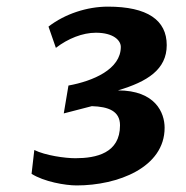

<svg xmlns="http://www.w3.org/2000/svg" viewBox="-20 -836 563 582"><path d="M75.7 -309.1C113.3 -285.2 177.7 -273.9 212.4 -273.9C336.9 -273.9 479 -328.1 479 -448.7C479 -494.1 451.2 -562 337.4 -562C426.8 -588.4 485.4 -625.5 485.4 -699.2C485.4 -774.9 427.2 -815.9 307.1 -815.9C244.1 -815.9 176.8 -793.9 127 -755.4L149.4 -690.9C186 -719.2 230.5 -736.8 270.5 -736.8C324.2 -736.8 346.2 -713.4 346.2 -693.8C346.2 -626 262.2 -590.3 187.5 -576.7L173.3 -492.2L258.3 -514.2C308.6 -512.7 343.8 -499.5 343.8 -456.1C343.8 -371.6 271.5 -356.4 208.5 -356.4C176.8 -356.4 117.7 -364.7 84 -381.3Z"/></svg>

Font: Merriweather
Style: Heavy Italic
Weight: 900
Italic angle: -7.5°
Designer: Eben Sorkin
Foundry: Eben Sorkin
Version: Version 1.001